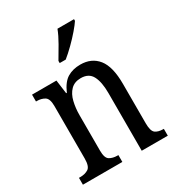

<svg xmlns="http://www.w3.org/2000/svg" viewBox="-182 -881 917 995"><g transform="rotate(-30 277.0 -383.0)"><path d="M22 0V-41H30Q59 -41 78.5 -53.5Q98 -66 98 -113V-427Q98 -471 78.5 -483Q59 -495 32 -495H27V-536H173L184 -454H188Q211 -507 243.5 -526.5Q276 -546 321 -546Q388 -546 425.5 -499Q463 -452 463 -349V-113Q463 -66 480 -53.5Q497 -41 526 -41H530V0H374V-346Q374 -411 355 -447.5Q336 -484 288 -484Q250 -484 227.5 -461Q205 -438 196 -400.5Q187 -363 187 -321V-108Q187 -64 206 -52.5Q225 -41 253 -41H258V0ZM233 -619Q254 -654 276.5 -693Q299 -732 312 -766H411V-756Q400 -739 376 -711Q352 -683 323 -654.5Q294 -626 269 -606H233Z"/></g></svg>

Font: Noto Serif Hebrew Condensed
Style: Regular
Weight: 400
Width: 3
Designer: Monotype Design Team
Foundry: Monotype Imaging Inc.
Version: Version 2.004; ttfautohint (v1.8.4.7-5d5b)